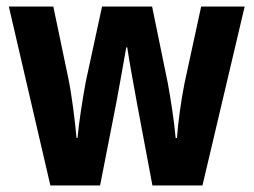

<svg xmlns="http://www.w3.org/2000/svg" viewBox="-20 -567 776 587"><path d="M399 -250 446 0H599L728 -547H595L544 -312C533 -257 524 -188 521 -145H517C513 -193 502 -264 493 -313L445 -547H292L242 -316C232 -261 221 -191 217 -145H214C209 -199 200 -273 189 -327L143 -547H7L134 0H286L335 -250C343 -291 358 -377 366 -422H369C375 -380 391 -295 399 -250Z"/></svg>

Font: Noto Sans Devanagari Condensed
Style: Bold
Weight: 700
Width: 3
Designer: Jelle Bosma - Monotype Design Team
Foundry: Monotype Imaging Inc.
Version: Version 2.004